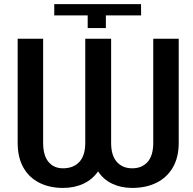

<svg xmlns="http://www.w3.org/2000/svg" viewBox="-20 -898 935 928"><path d="M284.7 10.3Q219.2 10.3 169.7 -14.9Q120.1 -40 92.8 -88.6Q65.4 -137.2 65.4 -207.5V-710.9H188.5V-207.5Q188.5 -146.5 214.4 -115.5Q240.2 -84.5 284.7 -84.5Q334.5 -84.5 363.3 -115.2Q392.1 -146 392.1 -207.5V-710.9H517.1V-207.5Q517.1 -146.5 544.7 -115.5Q572.3 -84.5 619.1 -84.5Q666 -84.5 693.4 -115.2Q720.7 -146 720.7 -207.5V-710.9H843.8V-207.5Q843.8 -137.2 815.4 -88.6Q787.1 -40 736.6 -14.9Q686 10.3 619.1 10.3Q565.4 10.3 522.5 -10Q479.5 -30.3 454.1 -69.8Q426.8 -30.3 383.1 -10Q339.4 10.3 284.7 10.3ZM403.8 -762.2V-823.7H242.2V-877.9H661.6L662.1 -823.7H491.7V-762.2Z"/></svg>

Font: Roboto Slab LO Medium
Style: Regular
Weight: 500
Designer: Google
Version: Version 2.000